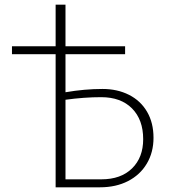

<svg xmlns="http://www.w3.org/2000/svg" viewBox="-20 -798 724 818"><path d="M634 -211Q634 -149 605.5 -101Q577 -53 525.5 -26.5Q474 0 406 0H217V-567H31V-601H217V-778H259V-601H513V-567H259V-405Q341 -419 417 -419Q480 -419 529.5 -394Q579 -369 606.5 -322Q634 -275 634 -211ZM590 -205Q590 -288 542.5 -336Q495 -384 411 -384Q339 -384 259 -373V-34H412Q495 -34 542.5 -80.5Q590 -127 590 -205Z"/></svg>

Font: Ysabeau SC Light
Style: Regular
Weight: 300
Designer: Christian Thalmann (Catharsis Fonts)
Version: Version 0.003